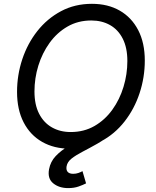

<svg xmlns="http://www.w3.org/2000/svg" viewBox="-20 -757 805 990"><path d="M341.3 9.8Q258.8 9.8 197.3 -25.4Q135.7 -60.5 101.8 -126.2Q67.9 -191.9 67.9 -283.2Q67.9 -369.6 94.7 -450.9Q121.6 -532.2 172.4 -596.7Q223.1 -661.1 294.4 -699.2Q365.7 -737.3 454.1 -737.3Q536.6 -737.3 597.7 -702.1Q658.7 -667 692.6 -601.6Q726.6 -536.1 726.6 -444.8Q726.6 -357.9 699.7 -276.6Q672.9 -195.3 622.3 -130.6Q571.8 -65.9 500.7 -28.1Q429.7 9.8 341.3 9.8ZM344.7 -76.2Q413.1 -76.2 467.3 -107.4Q521.5 -138.7 559.3 -191.4Q597.2 -244.1 616.9 -309.3Q636.7 -374.5 636.7 -442.4Q636.7 -510.7 613 -557.4Q589.4 -604 547.4 -627.7Q505.4 -651.4 450.7 -651.4Q382.3 -651.4 328.1 -620.1Q273.9 -588.9 235.8 -536.1Q197.8 -483.4 177.7 -418.5Q157.7 -353.5 157.7 -285.6Q157.7 -217.3 181.6 -170.7Q205.6 -124 247.8 -100.1Q290 -76.2 344.7 -76.2ZM331.5 212.9Q284.7 212.9 254.4 188.2Q224.1 163.6 232.9 115.7Q240.2 76.2 267.1 47.9Q293.9 19.5 333.3 -3.9Q372.6 -27.3 418 -52Q463.4 -76.7 508.3 -108.4Q553.2 -140.1 591.3 -184.8Q629.4 -229.5 654.5 -293Q679.7 -356.4 684.1 -444.8H726.6Q721.2 -347.2 697.5 -276.1Q673.8 -205.1 638.7 -155.5Q603.5 -106 562.5 -72.3Q521.5 -38.6 481 -15.6Q440.4 7.3 406 25.1Q371.6 43 349.4 60.3Q327.1 77.6 323.2 101.1Q320.3 119.6 329.1 129.4Q337.9 139.2 357.4 139.2Q372.1 139.2 384.3 134.8Q396.5 130.4 405.3 125.5L423.8 188.5Q407.7 196.8 384.8 204.8Q361.8 212.9 331.5 212.9Z"/></svg>

Font: Inter Variable
Style: Italic
Weight: 400
Italic angle: -9.39999°
Designer: Rasmus Andersson
Foundry: rsms
Version: Version 4.001;git-9221beed3